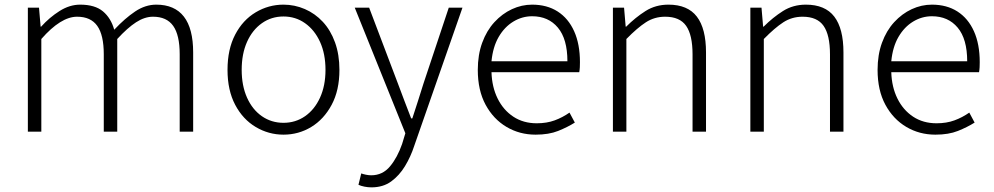

<svg xmlns="http://www.w3.org/2000/svg" viewBox="-20 -567 4282 827"><path d="M100 0V-534H148L155 -452H157Q193 -492 236.5 -519.5Q280 -547 325 -547Q389 -547 423.5 -518Q458 -489 472 -439Q518 -488 562 -517.5Q606 -547 653 -547Q732 -547 772 -495.5Q812 -444 812 -341V0H754V-333Q754 -416 726 -455.5Q698 -495 639 -495Q603 -495 566 -471Q529 -447 485 -399V0H427V-333Q427 -416 399 -455.5Q371 -495 312 -495Q277 -495 238.5 -471Q200 -447 158 -399V0Z M1201 13Q1137 13 1081.5 -20Q1026 -53 993 -115.5Q960 -178 960 -266Q960 -355 993 -418Q1026 -481 1081.5 -514Q1137 -547 1201 -547Q1249 -547 1293 -528Q1337 -509 1370.5 -473Q1404 -437 1423 -384.5Q1442 -332 1442 -266Q1442 -178 1408.5 -115.5Q1375 -53 1320.5 -20Q1266 13 1201 13ZM1201 -38Q1253 -38 1294 -66.5Q1335 -95 1358.5 -146.5Q1382 -198 1382 -266Q1382 -335 1358.5 -386.5Q1335 -438 1294 -467Q1253 -496 1201 -496Q1149 -496 1108 -467Q1067 -438 1044 -386.5Q1021 -335 1021 -266Q1021 -198 1044 -146.5Q1067 -95 1108 -66.5Q1149 -38 1201 -38Z M1580 240Q1565 240 1550 237Q1535 234 1524 229L1536 180Q1544 183 1556 185.5Q1568 188 1579 188Q1628 188 1660 149.5Q1692 111 1712 53L1726 7L1508 -534H1570L1694 -207Q1707 -172 1722 -132.5Q1737 -93 1751 -57H1756Q1768 -93 1780.5 -132.5Q1793 -172 1804 -207L1913 -534H1972L1764 62Q1749 108 1724.5 148.5Q1700 189 1665 214.5Q1630 240 1580 240Z M2287 13Q2218 13 2161.5 -20.5Q2105 -54 2071.5 -116Q2038 -178 2038 -266Q2038 -331 2057 -383Q2076 -435 2109.5 -471.5Q2143 -508 2185 -527.5Q2227 -547 2272 -547Q2336 -547 2382 -517.5Q2428 -488 2453 -432.5Q2478 -377 2478 -299Q2478 -288 2477.5 -277.5Q2477 -267 2475 -256H2097Q2099 -192 2123.5 -142.5Q2148 -93 2191 -64.5Q2234 -36 2292 -36Q2335 -36 2369 -48.5Q2403 -61 2433 -82L2456 -39Q2424 -19 2384 -3Q2344 13 2287 13ZM2097 -303H2424Q2424 -399 2383 -448Q2342 -497 2272 -497Q2229 -497 2191 -474Q2153 -451 2128 -408Q2103 -365 2097 -303Z M2620 0V-534H2668L2675 -452H2677Q2717 -492 2760.5 -519.5Q2804 -547 2859 -547Q2942 -547 2981.5 -495.5Q3021 -444 3021 -341V0H2963V-333Q2963 -416 2935.5 -455.5Q2908 -495 2845 -495Q2799 -495 2762 -471Q2725 -447 2678 -399V0Z M3212 0V-534H3260L3267 -452H3269Q3309 -492 3352.5 -519.5Q3396 -547 3451 -547Q3534 -547 3573.5 -495.5Q3613 -444 3613 -341V0H3555V-333Q3555 -416 3527.5 -455.5Q3500 -495 3437 -495Q3391 -495 3354 -471Q3317 -447 3270 -399V0Z M4009 13Q3940 13 3883.5 -20.5Q3827 -54 3793.5 -116Q3760 -178 3760 -266Q3760 -331 3779 -383Q3798 -435 3831.5 -471.5Q3865 -508 3907 -527.5Q3949 -547 3994 -547Q4058 -547 4104 -517.5Q4150 -488 4175 -432.5Q4200 -377 4200 -299Q4200 -288 4199.5 -277.5Q4199 -267 4197 -256H3819Q3821 -192 3845.5 -142.5Q3870 -93 3913 -64.5Q3956 -36 4014 -36Q4057 -36 4091 -48.5Q4125 -61 4155 -82L4178 -39Q4146 -19 4106 -3Q4066 13 4009 13ZM3819 -303H4146Q4146 -399 4105 -448Q4064 -497 3994 -497Q3951 -497 3913 -474Q3875 -451 3850 -408Q3825 -365 3819 -303Z"/></svg>

Font: Noto Sans TC Thin Light
Style: Regular
Weight: 300
Version: Version 2.004-H2;hotconv 1.0.118;makeotfexe 2.5.65603